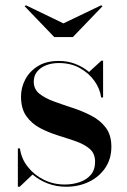

<svg xmlns="http://www.w3.org/2000/svg" viewBox="-20 -701 485 731"><path d="M48 10V-136H56Q61 -97 85.8 -65.8Q110.5 -34.5 147.2 -16.5Q184 1.5 226.5 1.5Q256.5 1.5 283 -7.5Q309.5 -16.5 325.8 -35.5Q342 -54.5 342 -85.5Q342 -116.5 321.8 -134Q301.5 -151.5 269.5 -162.8Q237.5 -174 201.2 -185.2Q165 -196.5 133 -213.2Q101 -230 80.5 -258.5Q60 -287 60 -333.5Q60 -367.5 76.2 -398.5Q92.5 -429.5 124.2 -449.2Q156 -469 203.5 -469Q239 -469 268.2 -457.2Q297.5 -445.5 319 -427L366 -470H372.5V-330H365Q361 -362.5 339.8 -392.5Q318.5 -422.5 284 -441.8Q249.5 -461 204 -461Q177 -461 155.5 -452.5Q134 -444 121.2 -428.2Q108.5 -412.5 108.5 -390Q108.5 -361.5 130 -344.2Q151.5 -327 185.2 -314.8Q219 -302.5 256.5 -290.2Q294 -278 327.8 -260.5Q361.5 -243 382.8 -215Q404 -187 404 -142.5Q404 -96 380.8 -61.8Q357.5 -27.5 318.5 -8.8Q279.5 10 232 10Q194.5 10 161.8 -2.5Q129 -15 104 -36.5L55 10ZM186.5 -560 74 -677 78.5 -681 221.5 -612 365.5 -681 370 -677 257.5 -560Z"/></svg>

Font: BodoniModa_28ptMedium
Style: Regular
Weight: 500
Designer: Owen Earl
Foundry: indestructible type
Version: Version 2.004